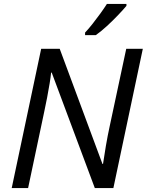

<svg xmlns="http://www.w3.org/2000/svg" viewBox="-20 -964 752 984"><path d="M40 0 191 -714H286L505 -124H508Q513 -160 522.5 -215.5Q532 -271 543 -321L627 -714H712L561 0H466L245 -592H242Q240 -571 234.5 -537Q229 -503 221.5 -464Q214 -425 206 -388L124 0ZM416 -784V-797Q434 -816 454.5 -842Q475 -868 494.5 -895Q514 -922 528 -944H628V-934Q614 -917 586.5 -888Q559 -859 528 -830.5Q497 -802 471 -784Z"/></svg>

Font: Noto IKEA Latin
Style: Italic
Weight: 400
Italic angle: -12°
Designer: Monotype Design Team
Foundry: Monotype Imaging Inc.
Version: Version 1.0